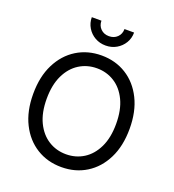

<svg xmlns="http://www.w3.org/2000/svg" viewBox="-165 -1070 1096 1208"><g transform="rotate(20 382.5 -466.0)"><path d="M382.8 9.8Q289.6 9.8 216.6 -35.4Q143.6 -80.6 101.6 -164.3Q59.6 -248 59.6 -363.3Q59.6 -479 101.6 -562.7Q143.6 -646.5 216.6 -691.9Q289.6 -737.3 382.8 -737.3Q476.1 -737.3 548.8 -691.9Q621.6 -646.5 663.3 -562.7Q705.1 -479 705.1 -363.3Q705.1 -248 663.3 -164.3Q621.6 -80.6 548.8 -35.4Q476.1 9.8 382.8 9.8ZM382.8 -76.2Q447.8 -76.2 500.2 -109.1Q552.7 -142.1 583.7 -206.3Q614.7 -270.5 614.7 -363.3Q614.7 -457 583.7 -521.2Q552.7 -585.4 500.2 -618.4Q447.8 -651.4 382.8 -651.4Q317.4 -651.4 264.6 -618.2Q211.9 -585 180.9 -520.8Q149.9 -456.5 149.9 -363.3Q149.9 -270.5 180.9 -206.5Q211.9 -142.6 264.6 -109.4Q317.4 -76.2 382.8 -76.2ZM382.8 -804.2Q343.3 -804.2 311.3 -822.5Q279.3 -840.8 260.3 -872.3Q241.2 -903.8 241.2 -942.4H305.7Q305.7 -909.2 327.4 -887.9Q349.1 -866.7 382.8 -866.7Q416.5 -866.7 438.2 -887.9Q460 -909.2 460 -942.4H524.4Q524.4 -903.8 505.6 -872.6Q486.8 -841.3 454.8 -822.8Q422.9 -804.2 382.8 -804.2Z"/></g></svg>

Font: Inter Variable
Style: Regular
Weight: 400
Designer: Rasmus Andersson
Foundry: rsms
Version: Version 4.001;git-9221beed3